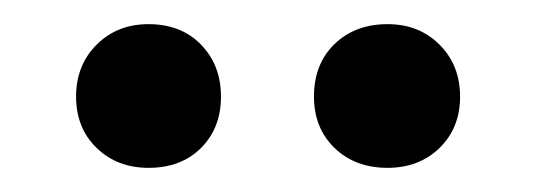

<svg xmlns="http://www.w3.org/2000/svg" viewBox="-20 -679 443 159"><path d="M43 -599Q43 -625 60 -642Q77 -659 103 -659Q130 -659 146.5 -642Q163 -625 163 -599Q163 -573 146.5 -556.5Q130 -540 103 -540Q77 -540 60 -556.5Q43 -573 43 -599ZM240 -599Q240 -626 257 -642.5Q274 -659 301 -659Q327 -659 344 -642Q361 -625 361 -599Q361 -573 344 -556.5Q327 -540 301 -540Q274 -540 257 -556.5Q240 -573 240 -599Z"/></svg>

Font: K2D Medium
Style: Regular
Weight: 500
Designer: Katatrad Aksorn Co.,Ltd.
Foundry: Cadson Demak Co.,Ltd.
Version: Version 1.000; ttfautohint (v1.6)